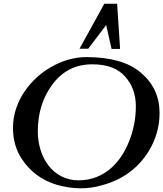

<svg xmlns="http://www.w3.org/2000/svg" viewBox="-20 -1016 881 1036"><path d="M525 -15C638 -44 724 -106 783 -201C822 -266 841 -334 841 -406C841 -494 808 -566 741 -623C672 -682 576 -707 448 -708C382 -708 318 -690 255 -654C151 -595 50 -475 50 -326C50 -263 66 -206 98 -158C140 -93 206 -42 289 -18C373 5 452 6 525 -15ZM184 -307C184 -403 209 -486 259 -555C313 -631 386 -669 478 -669C556 -669 615 -648 654 -604C693 -562 713 -507 713 -442C713 -377 701 -314 676 -252C634 -145 546 -43 404 -43C267 -43 184 -165 184 -307ZM456 -753 553 -881 582 -752H628L612 -996H543L409 -753Z"/></svg>

Font: fbb
Style: Bold Italic
Weight: 700
Italic angle: -12°
Designer: David J. Perry, Michael Sharpe
Version: Version 0.991